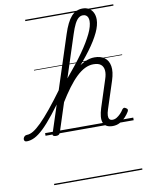

<svg xmlns="http://www.w3.org/2000/svg" viewBox="-295 -985 1098 1450"><g transform="rotate(-10 254.5 -259.5)"><path d="M-146 17Q-159 17 -163.5 9.5Q-168 2 -166 -7Q-164 -16 -156.5 -23.5Q-149 -31 -137 -31Q-114 -31 -87.5 -47Q-61 -63 -25.5 -98Q10 -133 57.5 -191Q105 -249 168 -335Q178 -348 184.5 -343Q191 -338 191.5 -324Q192 -310 182 -297Q118 -208 70 -147.5Q22 -87 -15.5 -51Q-53 -15 -84.5 1Q-116 17 -146 17ZM513 16Q485 16 467 6Q449 -4 441.5 -23.5Q434 -43 436.5 -70.5Q439 -98 450 -133L517 -340Q531 -380 528 -409Q525 -438 506 -453.5Q487 -469 449 -469Q416 -469 383.5 -453Q351 -437 318 -405.5Q285 -374 250 -327Q215 -280 177 -218L162 -240Q202 -313 241.5 -365.5Q281 -418 319 -452Q357 -486 394 -502.5Q431 -519 466 -519Q514 -519 543.5 -497Q573 -475 580.5 -431.5Q588 -388 567 -323L499 -114Q490 -87 489.5 -68.5Q489 -50 496.5 -40.5Q504 -31 520 -31Q537 -31 552.5 -40.5Q568 -50 582 -64.5Q596 -79 605 -94Q610 -101 617 -104Q624 -107 634 -100Q645 -94 646 -86.5Q647 -79 642 -71Q631 -52 612 -31.5Q593 -11 568.5 2.5Q544 16 513 16ZM78 15Q66 15 58.5 10.5Q51 6 55 -6L290 -728Q319 -818 354.5 -858Q390 -898 442 -898Q470 -898 490.5 -885.5Q511 -873 522 -850.5Q533 -828 533 -798Q533 -777 526.5 -752Q520 -727 507 -699.5Q494 -672 475 -641Q456 -610 430 -575Q404 -540 371.5 -501Q339 -462 300 -419Q261 -376 215 -328L110 -4Q106 6 99 10.5Q92 15 78 15ZM238 -398Q277 -444 310 -486Q343 -528 370 -566Q397 -604 417 -637.5Q437 -671 451 -700Q465 -729 471.5 -753Q478 -777 478 -796Q478 -812 473 -823.5Q468 -835 458.5 -841Q449 -847 435 -847Q417 -847 401.5 -834.5Q386 -822 371.5 -793.5Q357 -765 342 -718ZM0 369H676V379H0ZM0 -20H676V0H0ZM0 -505H676V-500H0ZM0 -889H676V-879H0Z"/></g></svg>

Font: Playwrite HR Guides
Style: Regular
Weight: 400
Designer: Veronika Burian, José Scaglione
Foundry: TypeTogether
Version: Version 1.003